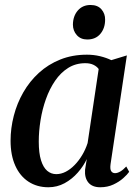

<svg xmlns="http://www.w3.org/2000/svg" viewBox="-20 -760 574 790"><path d="M435 -85.5Q432 -64 437.5 -55.8Q443 -47.5 453.5 -47.5Q463 -47.5 474.8 -54.2Q486.5 -61 499.5 -75L511.5 -53Q504 -42 487.2 -27Q470.5 -12 446.5 -0.8Q422.5 10.5 392.5 10.5Q359.5 10.5 343.5 -9Q327.5 -28.5 330 -61.5L337 -105.5Q323.5 -76.5 300 -49.8Q276.5 -23 245.8 -6.2Q215 10.5 179 10.5Q132.5 10.5 97.2 -12.5Q62 -35.5 42.8 -78.5Q23.5 -121.5 23.5 -181Q23.5 -232.5 36.8 -283.8Q50 -335 76 -380.2Q102 -425.5 140 -460.2Q178 -495 227.8 -515Q277.5 -535 338 -535Q365.5 -535 391.5 -528.8Q417.5 -522.5 438 -512.5L502 -532ZM386 -476Q378.5 -486.5 364.8 -493.2Q351 -500 331 -500Q291.5 -500 260.5 -480.5Q229.5 -461 206.8 -427.8Q184 -394.5 169 -352.5Q154 -310.5 146.8 -265.2Q139.5 -220 139.5 -177.5Q139.5 -130 148.8 -100.5Q158 -71 174.2 -57.2Q190.5 -43.5 211.5 -43.5Q231.5 -43.5 250.8 -53.5Q270 -63.5 287.2 -81.2Q304.5 -99 318.2 -122Q332 -145 340.5 -171.5ZM339 -597.5Q312 -597.5 296 -615.5Q280 -633.5 280 -659Q280.5 -694 300.2 -716.8Q320 -739.5 352.5 -739.5Q382 -739.5 397.5 -721.5Q413 -703.5 412.5 -679Q412.5 -644 393 -620.8Q373.5 -597.5 339 -597.5Z"/></svg>

Font: Merriweather 96pt Medium
Style: Italic
Weight: 500
Italic angle: -7.8°
Version: Version 2.101